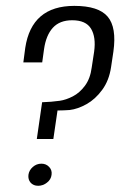

<svg xmlns="http://www.w3.org/2000/svg" viewBox="-20 -614 419 640"><path d="M102.7 -150.6 120.4 -273.2Q135.3 -273.8 150.5 -274.9Q165.7 -276.1 179.4 -278.1Q200 -281.1 222.8 -292.8Q245.6 -304.5 263.2 -328.3Q280.9 -352 285.7 -389L293.8 -442Q300.4 -490.3 283.4 -518.4Q266.4 -546.5 220.6 -546.5Q179 -546.5 156.2 -521.5Q133.4 -496.4 126.8 -450.1L120.7 -406H57.8L64.1 -454Q85.1 -594.4 227.6 -594.4Q308.6 -594.4 338.9 -558.5Q369.3 -522.6 358 -442.1L350.3 -390.7Q343.6 -345.5 320.6 -314.4Q297.7 -283.2 268.6 -266.9Q239.5 -250.6 212.2 -247.3Q202.5 -246.7 192.6 -246.2Q182.7 -245.7 171.7 -245.7L157.8 -150.6ZM107.4 5.3Q91 5.3 82 -5.2Q73 -15.6 74.8 -31.4Q77 -46.7 89.4 -57.5Q101.8 -68.4 118.1 -68.4Q133.7 -68.4 143.9 -57.5Q154.1 -46.7 151.9 -31.4Q150.1 -15.6 136.5 -5.2Q123 5.3 107.4 5.3Z"/></svg>

Font: Alumni Sans Thin
Style: Italic
Weight: 100
Italic angle: -8°
Designer: Robert E. Leuschke
Foundry: Robert E. Leuschke
Version: Version 1.016